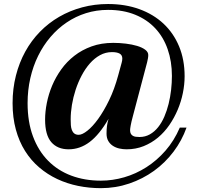

<svg xmlns="http://www.w3.org/2000/svg" viewBox="-20 -747 1009 975"><path d="M379.9 -62.5Q397.5 -62.5 423.8 -83.3Q450.2 -104 478.5 -143.1Q506.8 -182.1 533.9 -237.8Q561 -293.5 580.1 -363.8L597.7 -428.2Q601.1 -439.9 601.1 -449.7Q601.1 -467.3 587.4 -474.9Q573.7 -482.4 548.8 -482.4Q516.1 -482.4 487.8 -466.8Q459.5 -451.2 436.3 -424.8Q413.1 -398.4 394.8 -363.8Q376.5 -329.1 364 -291Q351.6 -252.9 345.2 -214.4Q338.9 -175.8 338.9 -141.1Q338.9 -126 339.8 -111.8Q340.8 -97.7 345 -86.7Q349.1 -75.7 357.4 -69.1Q365.7 -62.5 379.9 -62.5ZM688.5 -51.3Q717.3 -51.3 741 -64.7Q764.6 -78.1 783 -101.1Q801.3 -124 814.5 -154.5Q827.6 -185.1 836.2 -219.5Q844.7 -253.9 848.9 -290.3Q853 -326.7 853 -361.3Q853 -435.1 831.5 -496.8Q810.1 -558.6 768.6 -603Q727.1 -647.5 666.7 -672.1Q606.4 -696.8 528.8 -696.8Q469.7 -696.8 416.7 -680.2Q363.8 -663.6 318.4 -632.8Q272.9 -602.1 236.3 -559.1Q199.7 -516.1 173.8 -463.6Q147.9 -411.1 134 -350.1Q120.1 -289.1 120.1 -223.1Q120.1 -127.9 147.5 -54.4Q174.8 19 224.1 69.1Q273.4 119.1 341.8 144.8Q410.2 170.4 492.2 170.4Q551.8 170.4 610.8 153.3Q669.9 136.2 723.1 102.3Q776.4 68.4 820.3 18.1Q864.3 -32.2 893.1 -99.1H927.2Q903.8 -33.2 861.3 23.2Q818.8 79.6 762 120.6Q705.1 161.6 636.2 185.1Q567.4 208.5 492.2 208.5Q432.6 208.5 376.5 197Q320.3 185.5 270.5 162.1Q220.7 138.7 179 103Q137.2 67.4 107.2 19.5Q77.1 -28.3 60.5 -89.1Q43.9 -149.9 43.9 -223.1Q43.9 -296.9 60.8 -363Q77.6 -429.2 108.4 -485.1Q139.2 -541 182.9 -585.7Q226.6 -630.4 280.5 -661.6Q334.5 -692.9 397.2 -709.7Q460 -726.6 528.8 -726.6Q615.7 -726.6 687.3 -700.7Q758.8 -674.8 810.1 -627Q861.3 -579.1 889.4 -511.5Q917.5 -443.8 917.5 -359.9Q917.5 -318.4 908.7 -274.9Q899.9 -231.4 882.6 -190.2Q865.2 -148.9 840.1 -112.3Q814.9 -75.7 782.2 -48.3Q749.5 -21 709.5 -4.9Q669.4 11.2 623 11.2Q604 11.2 585.7 7.1Q567.4 2.9 553 -6.6Q538.6 -16.1 529.8 -31.2Q521 -46.4 521 -68.8Q521 -89.8 523.2 -106.9Q525.4 -124 531.2 -143.6Q484.9 -63.5 435.5 -26.1Q386.2 11.2 328.6 11.2Q272 11.2 240.5 -25.1Q209 -61.5 209 -139.6Q209 -179.7 217.8 -224.1Q226.6 -268.6 244.6 -311.8Q262.7 -355 290.8 -394.3Q318.8 -433.6 357.4 -463.6Q396 -493.7 445.3 -511.5Q494.6 -529.3 555.2 -529.3Q587.4 -529.3 619.1 -525.4Q650.9 -521.5 676.3 -513.9Q701.7 -506.3 717.3 -494.6Q732.9 -482.9 732.9 -467.8Q732.9 -459.5 731.2 -450.2Q729.5 -440.9 727.1 -430.7L654.8 -157.2Q646.5 -126.5 643.6 -109.6Q640.6 -92.8 640.6 -85.9Q640.6 -74.7 644.3 -68.1Q647.9 -61.5 654.3 -57.6Q660.6 -53.7 669.4 -52.5Q678.2 -51.3 688.5 -51.3Z"/></svg>

Font: Arian AMU Serif
Style: Bold Italic
Weight: 700
Italic angle: -15°
Designer: Ruben Hakobyan (Tarumian)
Foundry: Ruben Hakobyan (Tarumian)
Version: Version 1.002